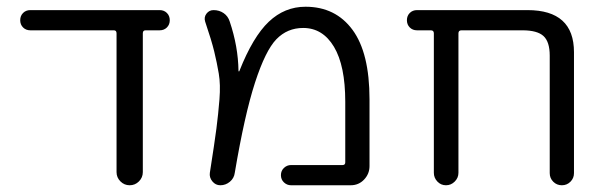

<svg xmlns="http://www.w3.org/2000/svg" viewBox="-20 -550 1794 570"><path d="M70 -460Q57 -460 48.5 -468.5Q40 -477 40 -490Q40 -503 48.5 -511.5Q57 -520 70 -520H454Q467 -520 475.5 -511.5Q484 -503 484 -490Q484 -477 475.5 -468.5Q467 -460 454 -460H412Q404 -460 404 -451V-39Q404 -23 392.5 -11.5Q381 0 365 0Q349 0 337.5 -11.5Q326 -23 326 -39V-451Q326 -460 318 -460Z M603 -37Q617 -126 622.5 -168.5Q628 -211 631.5 -255Q635 -299 629.5 -331.5Q624 -364 616 -397Q608 -430 589 -486Q585 -499 593 -509.5Q601 -520 614 -520Q631 -520 644 -511Q657 -502 662 -486Q687 -412 688 -340Q688 -338 689 -338Q691 -338 691 -340Q731 -441 778 -485.5Q825 -530 887 -530Q976 -530 1026.5 -461.5Q1077 -393 1077 -255V-57Q1077 -34 1061 -17Q1045 0 1021 0H844Q832 0 823 -8.5Q814 -17 814 -30Q814 -43 823 -51.5Q832 -60 844 -60H997Q1005 -60 1005 -68V-248Q1005 -355 971.5 -411Q938 -467 880 -467Q833 -467 800.5 -433.5Q768 -400 737 -304.5Q706 -209 677 -37Q675 -21 662.5 -10.5Q650 0 634 0Q620 0 610.5 -11.5Q601 -23 603 -37Z M1218 -460Q1205 -460 1196.5 -468.5Q1188 -477 1188 -490Q1188 -503 1196.5 -511.5Q1205 -520 1218 -520H1546Q1684 -520 1684 -395V-36Q1684 -21 1673.5 -10.5Q1663 0 1648 0Q1633 0 1622.5 -10.5Q1612 -21 1612 -36V-385Q1612 -426 1593.5 -443Q1575 -460 1531 -460H1350Q1341 -460 1341 -451V-37Q1341 -22 1330 -11Q1319 0 1304 0Q1289 0 1278.5 -11Q1268 -22 1268 -37V-451Q1268 -460 1259 -460Z"/></svg>

Font: Rounded Mplus 1c
Style: Regular
Weight: 400
Version: Version 1.059.20150529